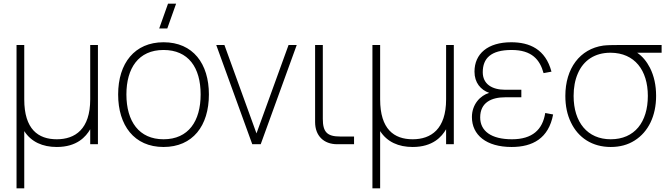

<svg xmlns="http://www.w3.org/2000/svg" viewBox="-20 -785 3641 1045"><path d="M112 -540H70V240H112V-71.5C150 -12.5 212 15 289 15C399 15 447.5 -41 471 -81.5V0H513V-540H471V-244C471 -82 389 -27 289 -27C187.5 -27 112 -82 112 -244Z M890.5 -630 938.5 -765H894.5L846.5 -630ZM870 15C1029 15 1117 -100 1117 -271C1117 -438 1031 -555 870 -555C713 -555 623 -441 623 -271C623 -103 710 15 870 15ZM870 -27C737 -27 668 -124 668 -271C668 -413 733 -513 870 -513C1005 -513 1072 -418 1072 -271C1072 -126 1006 -27 870 -27Z M1399 0 1595 -540H1550.5L1376 -59L1201.5 -540H1157L1353 0Z M1907 -42H1831C1760.5 -42 1737 -66.5 1737 -138V-540H1695V-120.5C1695 -46.5 1741.5 0 1815.5 0H1907Z M2049 -540H2007V240H2049V-71.5C2087 -12.5 2149 15 2226 15C2336 15 2384.5 -41 2408 -81.5V0H2450V-540H2408V-244C2408 -82 2326 -27 2226 -27C2124.5 -27 2049 -82 2049 -244Z M2764.5 15C2878.5 15 2966 -31.5 2990.5 -162L2947.5 -170C2933.5 -79.5 2877.5 -27 2766.5 -27C2652.5 -27 2593.5 -72.5 2593.5 -146C2593.5 -227 2654.5 -255.5 2729.5 -255.5H2817.5V-296.5H2729.5C2657 -296.5 2607.5 -328 2607.5 -392C2607.5 -466.5 2650.5 -513 2764.5 -513C2875 -513 2918.5 -460 2938.5 -387L2981.5 -395C2949 -518 2861.5 -555 2762.5 -555C2634.5 -555 2562.5 -492 2562.5 -395C2562.5 -335 2596 -296 2642.5 -279.5C2593 -265 2548.5 -216 2548.5 -148C2548.5 -50.5 2626.5 15 2764.5 15Z M3304 15C3353.5 15 3397 3.5 3434.5 -20.5C3509 -67.5 3551 -154.5 3551 -263C3551 -320.5 3540 -371.5 3517.5 -416C3499.5 -451 3476.5 -478.5 3448 -498H3581V-540H3344C3318 -540 3285.5 -539.5 3264 -537C3136 -519 3057 -412.5 3057 -263C3057 -208.5 3067 -160.5 3087.5 -118.5C3127.5 -34.5 3204.5 15 3304 15ZM3304 -27C3177.5 -27 3102 -119.5 3102 -263C3102 -308.5 3109.5 -349.5 3125 -385C3155.5 -456.5 3217.5 -498 3302 -498H3304C3434 -497 3506 -403 3506 -263C3506 -120.5 3434 -27 3304 -27Z"/></svg>

Font: Vela Sans ExtLt
Style: Regular
Weight: 200
Designer: Principal design: Mikhail Sharanda - project Manrope.
Design modification: Ravid Balaliev
Foundry: Mikhail Sharanda
Version: Version 1.001